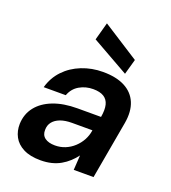

<svg xmlns="http://www.w3.org/2000/svg" viewBox="-138 -851 857 965"><g transform="rotate(20 290.0 -368.5)"><path d="M189 12Q133 12 97 -6.5Q61 -25 44.5 -56Q28 -87 29 -125Q31 -178 61.5 -216.5Q92 -255 146.5 -276Q201 -297 275 -297H401Q408 -337 401.5 -363Q395 -389 374 -402Q353 -415 317 -415Q277 -415 244 -396Q211 -377 197 -339H79Q94 -393 131 -432Q168 -471 221 -492Q274 -513 334 -513Q405 -513 451 -489Q497 -465 516 -419.5Q535 -374 524 -310L469 0H363L368 -79Q354 -60 335.5 -43Q317 -26 295 -13.5Q273 -1 246.5 5.5Q220 12 189 12ZM232 -83Q261 -83 286.5 -93.5Q312 -104 332.5 -123Q353 -142 366 -166Q379 -190 383 -217V-219H274Q238 -219 212.5 -209.5Q187 -200 173 -182.5Q159 -165 159 -140Q158 -112 177.5 -97.5Q197 -83 232 -83ZM440 -542 242 -654 268 -749 463 -624Z"/></g></svg>

Font: DM Sans 17pt SemiBold
Style: Italic
Weight: 600
Italic angle: -10°
Version: Version 4.004;gftools[0.9.30]